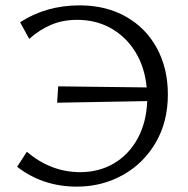

<svg xmlns="http://www.w3.org/2000/svg" viewBox="-20 -687 702 716"><path d="M44 -65 80 -121Q170 -45 279 -45Q349 -45 404.5 -77.5Q460 -110 493 -170Q526 -230 529 -310L193 -304L197 -365L527 -361Q520 -436 485 -493Q450 -550 394 -581.5Q338 -613 268 -613Q214 -613 170.5 -594.5Q127 -576 89 -542L55 -604Q152 -667 277 -667Q375 -667 449.5 -625Q524 -583 565 -507.5Q606 -432 606 -335Q606 -232 560 -154Q514 -76 436.5 -33.5Q359 9 267 9Q139 9 44 -65Z"/></svg>

Font: QiushuiShotai Bright
Style: Regular
Weight: 400
Designer: Christian Thalmann (Catharsis Fonts)
Version: Version 1.250;